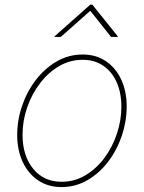

<svg xmlns="http://www.w3.org/2000/svg" viewBox="-20 -779 609 811"><path d="M239.7 11.2Q183.1 11.2 141.1 -17.1Q99.1 -45.4 75.9 -95Q52.7 -144.5 52.7 -209Q52.7 -271.5 73.2 -331.8Q93.8 -392.1 131.1 -440.9Q168.5 -489.7 219 -519.3Q269.5 -548.8 329.6 -548.8Q385.7 -548.8 427.5 -520.5Q469.2 -492.2 492.2 -442.6Q515.1 -393.1 515.1 -329.1Q515.1 -267.1 494.9 -206.5Q474.6 -146 437.5 -96.9Q400.4 -47.9 349.9 -18.3Q299.3 11.2 239.7 11.2ZM240.2 -11.2Q295.4 -11.2 341.6 -39.1Q387.7 -66.9 421.6 -112.8Q455.6 -158.7 474.1 -215.1Q492.7 -271.5 492.7 -328.1Q492.7 -386.7 472.9 -431.4Q453.1 -476.1 416.3 -501.2Q379.4 -526.4 329.1 -526.4Q275.9 -526.4 230 -499.8Q184.1 -473.1 149.4 -427.7Q114.7 -382.3 95 -325.9Q75.2 -269.5 75.2 -210Q75.2 -121.6 119.9 -66.4Q164.6 -11.2 240.2 -11.2ZM236.8 -623H210L210.4 -625.5L361.3 -759.3H370.1L477.5 -625.5L477.1 -623H449.2L361.3 -733.4Z"/></svg>

Font: Inter 17pt Thin
Style: Italic
Weight: 250
Italic angle: -9.3988°
Version: Version 4.001;git-66647c0bb